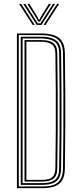

<svg xmlns="http://www.w3.org/2000/svg" viewBox="-20 -973 413 993"><path d="M67.5 0V-800H191.5Q230.2 -800 257.9 -791.2Q285.5 -782.5 300.2 -760.4Q315 -738.2 315.5 -698Q317 -595.2 317.5 -499.2Q318 -403.2 317.5 -306Q317 -208.8 315.5 -102.2Q315 -62 301.1 -39.8Q287.2 -17.5 261.6 -8.8Q236 0 199.8 0ZM77.2 -8.5H199.8Q224.2 -8.5 243.6 -12.8Q263 -17 276.9 -27.5Q290.8 -38 298 -56.2Q305.2 -74.5 305.8 -102.2Q307 -190.8 307.6 -288.1Q308.2 -385.5 307.9 -488.8Q307.5 -592 305.8 -697.8Q305 -733.8 292 -754.2Q279 -774.8 253.8 -783.1Q228.5 -791.5 191.5 -791.5H77.2ZM87.2 -17V-783H191.5Q227.2 -783 250.1 -774.8Q273 -766.5 284.2 -747.9Q295.5 -729.2 296 -697.8Q297 -629 297.6 -558.6Q298.2 -488.2 298.2 -414.8Q298.2 -341.2 297.8 -263.5Q297.2 -185.8 296 -102.2Q295.5 -68.8 284 -50.2Q272.5 -31.8 251.1 -24.4Q229.8 -17 199.8 -17ZM97 -25.8H199.8Q241 -25.8 263.2 -41.9Q285.5 -58 286 -102.2Q287.5 -191 288 -288.6Q288.5 -386.2 288.1 -489.5Q287.8 -592.8 286 -697.8Q285.5 -743.5 260.2 -758.9Q235 -774.2 191.5 -774.2H97ZM106.8 -34.2V-765.8H191.5Q217.8 -765.8 236.6 -760Q255.5 -754.2 265.8 -739.4Q276 -724.5 276.2 -697Q277.8 -602.5 278.4 -503.5Q279 -404.5 278.5 -303.8Q278 -203 276.2 -103Q275.8 -61.5 255.2 -47.9Q234.8 -34.2 199.8 -34.2ZM116.5 -42.8H199.8Q219.5 -42.8 234.4 -47.6Q249.2 -52.5 257.6 -65.6Q266 -78.8 266.5 -103.8Q268 -207.2 268.6 -304.1Q269.2 -401 268.6 -497.6Q268 -594.2 266.5 -696.2Q265.8 -732.2 246.5 -744.8Q227.2 -757.2 191.5 -757.2H116.5ZM78.8 -953H89.5L159.8 -844H149ZM100 -953H111L164.2 -869.5L175.5 -852.2H189.2L200.2 -869.5L253.8 -953H264.8L194.8 -844H170ZM121.2 -953H132.2L176.5 -881.2L179.5 -872.5H185.2L188.2 -881.2L232.5 -953H243.5L195.2 -875.8L187.5 -861.2H177.2L169.8 -875.8ZM275.2 -953H286L215.5 -844H205Z"/></svg>

Font: Big Shoulders Inline Text Thin ExtraLight
Style: Regular
Weight: 250
Version: Version 2.002